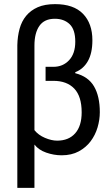

<svg xmlns="http://www.w3.org/2000/svg" viewBox="-20 -757 540 931"><path d="M64 -538Q65 -581 75 -617.5Q85 -654 107 -680.5Q129 -707 163 -722Q197 -737 247 -737Q337 -737 382.5 -690Q428 -643 428 -562Q428 -499 406 -460.5Q384 -422 345 -407V-402Q408 -386 436 -338Q464 -290 464 -213Q464 -176 453 -139Q442 -102 419.5 -72Q397 -42 362 -23Q327 -4 279 -4Q241 -4 204 -17Q167 -30 147 -56V154H64ZM376 -212Q376 -290 340 -327.5Q304 -365 239 -365H201V-433H239Q285 -433 315 -465Q345 -497 345 -555Q345 -614 317.5 -640Q290 -666 246 -666Q195 -666 171 -631.5Q147 -597 147 -536V-126Q166 -102 198 -88.5Q230 -75 257 -75Q313 -75 344.5 -110.5Q376 -146 376 -212Z"/></svg>

Font: D2Coding
Style: Regular
Weight: 400
Monospace: yes
Designer: Yong-Rak Park; Jeong-Hwan Yoon; Sang-Min Lee;
Foundry: NHN Corporation
Version: Version 1.3.2; Build 20180524